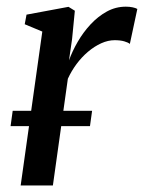

<svg xmlns="http://www.w3.org/2000/svg" viewBox="-20 -570 442 590"><path d="M43.5 0 110 -473 56 -495.5 61.5 -525 190.5 -549 210 -537 201.5 -450 192 -384.5Q202 -412.5 218.8 -441.5Q235.5 -470.5 258.2 -495Q281 -519.5 308.2 -534.5Q335.5 -549.5 366.5 -549.5Q378 -549.5 387.5 -547.5Q397 -545.5 402 -542.5L379 -435Q374 -439.5 361.8 -443Q349.5 -446.5 332.5 -446.5Q312 -446.5 291 -437Q270 -427.5 250.5 -411Q231 -394.5 215.2 -373.2Q199.5 -352 188.5 -328L142.5 0ZM263 -229.5 256.5 -182.5H12.5L19 -229.5Z"/></svg>

Font: Merriweather 60pt
Style: Italic
Weight: 400
Italic angle: -7.8°
Version: Version 2.101